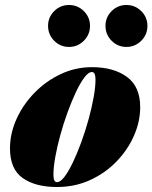

<svg xmlns="http://www.w3.org/2000/svg" viewBox="-20 -739 610 769"><path d="M208.5 10Q121.5 10 70.8 -26Q20 -62 20 -144.5Q20 -204.5 46.2 -262.5Q72.5 -320.5 118 -367.2Q163.5 -414 222.8 -442Q282 -470 348 -470Q435 -470 488.2 -431.2Q541.5 -392.5 541.5 -310Q541.5 -252 516.5 -195.2Q491.5 -138.5 446.5 -92Q401.5 -45.5 340.8 -17.8Q280 10 208.5 10ZM208.5 -9.5Q222 -9.5 238.5 -31.2Q255 -53 272.2 -89.2Q289.5 -125.5 305.8 -170.2Q322 -215 334.8 -261.2Q347.5 -307.5 355 -349Q362.5 -390.5 362.5 -420.5Q362.5 -434.5 359.2 -442.5Q356 -450.5 348 -450.5Q334.5 -450.5 318 -428.8Q301.5 -407 284.2 -370.5Q267 -334 250.8 -289.5Q234.5 -245 221.8 -198.8Q209 -152.5 201.5 -110.8Q194 -69 194 -39.5Q194 -25 197.2 -17.2Q200.5 -9.5 208.5 -9.5ZM486.5 -551Q451.5 -551 427 -575.8Q402.5 -600.5 402.5 -635.5Q402.5 -670 427 -694.5Q451.5 -719 486.5 -719Q521 -719 545.8 -694.5Q570.5 -670 570.5 -635.5Q570.5 -600.5 545.8 -575.8Q521 -551 486.5 -551ZM256.5 -551Q221.5 -551 197 -575.8Q172.5 -600.5 172.5 -635.5Q172.5 -670 197 -694.5Q221.5 -719 256.5 -719Q291 -719 315.8 -694.5Q340.5 -670 340.5 -635.5Q340.5 -600.5 315.8 -575.8Q291 -551 256.5 -551Z"/></svg>

Font: Bodoni Moda 11pt Black
Style: Italic
Weight: 900
Italic angle: -13°
Designer: Owen Earl
Foundry: indestructible type
Version: Version 2.004